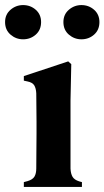

<svg xmlns="http://www.w3.org/2000/svg" viewBox="-72 -737 412 757"><path d="M22 0V-19L37 -23Q57 -29 64 -41Q71 -53 71 -73Q71 -107 71.5 -144.5Q72 -182 72 -210V-257Q72 -288 71.5 -314.5Q71 -341 71 -369Q70 -389 63 -400.5Q56 -412 36 -416L22 -419V-437L197 -495L209 -484L206 -342V-72Q207 -52 214 -40Q221 -28 240 -22L251 -19V0ZM249 -582Q221 -582 199.5 -600.5Q178 -619 178 -650Q178 -680 199.5 -698.5Q221 -717 249 -717Q278 -717 299 -698.5Q320 -680 320 -650Q320 -619 299 -600.5Q278 -582 249 -582ZM19 -582Q-9 -582 -30.5 -600.5Q-52 -619 -52 -650Q-52 -680 -30.5 -698.5Q-9 -717 19 -717Q48 -717 69 -698.5Q90 -680 90 -650Q90 -619 69 -600.5Q48 -582 19 -582Z"/></svg>

Font: DM Serif Text
Style: Regular
Weight: 400
Designer: Colophon Foundry, Frank Grießhammer
Foundry: Colophon Foundry
Version: Version 5.200; ttfautohint (v1.8.3)